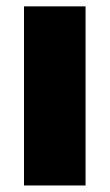

<svg xmlns="http://www.w3.org/2000/svg" viewBox="-20 -568 336 588"><path d="M53.5 0V-548.5H242V0Z"/></svg>

Font: Encode Sans XBd
Style: Regular
Weight: 800
Designer: Multiple Designers
Foundry: Impallari Type
Version: Version 3.002; ttfautohint (v1.8.3) -l 8 -r 50 -G 200 -x 14 